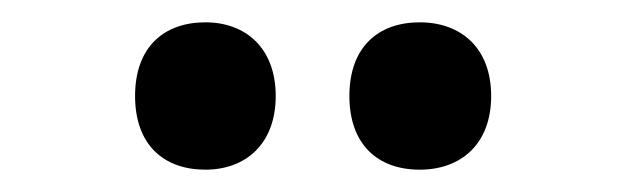

<svg xmlns="http://www.w3.org/2000/svg" viewBox="-20 -769 557 172"><path d="M101 -683C101 -639 127 -617 164 -617C200 -617 227 -640 227 -683C227 -726 200 -749 164 -749C127 -749 101 -727 101 -683ZM293 -683C293 -640 318 -617 356 -617C393 -617 420 -640 420 -683C420 -726 393 -749 356 -749C319 -749 293 -727 293 -683Z"/></svg>

Font: Noto Sans Thai Looped Condensed
Style: Bold
Weight: 700
Width: 3
Designer: Sasikarn Vongin, Ben Mitchell
Foundry: The Fontpad Ltd
Version: Version 1.001